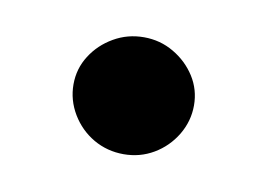

<svg xmlns="http://www.w3.org/2000/svg" viewBox="-34 -179 326 234"><g transform="rotate(10 129.0 -62.5)"><path d="M129.1 10Q108.9 10 91.8 0.2Q74.8 -9.7 64.5 -26.8Q54.3 -43.9 54.3 -63.3Q54.3 -82.8 64.6 -98.9Q74.8 -115 91.8 -124.8Q108.8 -134.7 129.1 -134.7Q149.3 -134.7 166.1 -124.8Q182.9 -115 193.2 -98.9Q203.4 -82.8 203.4 -63.3Q203.4 -43.9 193.2 -26.8Q182.9 -9.8 166.1 0.1Q149.3 10 129.1 10Z"/></g></svg>

Font: REM Medium
Style: Regular
Weight: 500
Designer: Octavio Pardo
Foundry: Ashler Design
Version: Version 1.005;gftools[0.9.28]